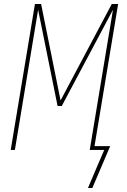

<svg xmlns="http://www.w3.org/2000/svg" viewBox="-20 -755 640 967"><path d="M445 192H423Q435 164 447 135.5Q459 107 471 79L505 0H432L549 -706L291 -221H270L172 -706L55 0H34L156 -735H187L285 -249L543 -735H575L456 -19H535Z"/></svg>

Font: Iosevka Curly ThExObl
Style: Regular
Weight: 100
Width: 7
Italic angle: -9°
Monospace: yes
Designer: Belleve Invis
Foundry: Belleve Invis
Version: Version 11.1.0; ttfautohint (v1.8.3)